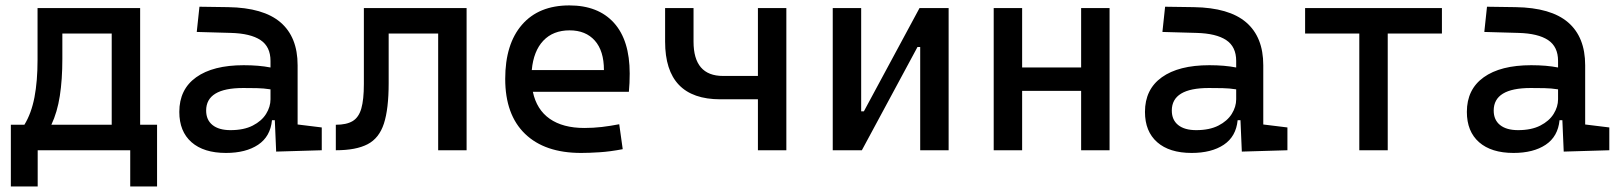

<svg xmlns="http://www.w3.org/2000/svg" viewBox="-20 -547 5899 699"><path d="M19.5 131.8V-92.8H68.8Q94.2 -134.3 105.5 -192.9Q116.7 -251.5 116.7 -329.1V-517.6H490.2V-92.8H551.8V131.8H454.1V0H117.2V131.8ZM386.7 -92.8V-424.8H207V-332.5Q207 -257.3 197.8 -197.8Q188.5 -138.2 167 -92.8Z M985.4 4.9 980.5 -109.4H970.2Q964.4 -49.8 919.7 -20Q875 9.8 802.7 9.8Q721.7 9.8 677.2 -29.3Q632.8 -68.4 632.8 -139.6Q632.8 -221.7 694.1 -265.6Q755.4 -309.6 867.2 -309.6Q922.9 -309.6 964.8 -301.3V-325.2Q964.8 -377 928.5 -401.1Q892.1 -425.3 820.3 -427.2L696.3 -430.7L706.1 -522.5L810.5 -521Q939 -519 1001.2 -465.6Q1063.5 -412.1 1063.5 -309.6V-93.8L1151.4 -83V0ZM964.8 -221.7Q939.9 -225.6 915.3 -226.1Q890.6 -226.6 865.2 -226.6Q730.5 -226.6 730.5 -144.5Q730.5 -110.4 753.7 -91.8Q776.9 -73.2 819.3 -73.2Q867.7 -73.2 900.1 -89.8Q932.6 -106.4 948.7 -132.3Q964.8 -158.2 964.8 -185.5Z M1202.6 0V-92.8Q1241.7 -92.8 1263.9 -106.2Q1286.1 -119.6 1295.4 -151.9Q1304.7 -184.1 1304.7 -241.2V-517.6H1678.7V0H1575.2V-424.8H1395V-244.6Q1395 -150.4 1377.7 -97.2Q1360.4 -43.9 1318.4 -22Q1276.4 0 1202.6 0Z M2095.7 9.8Q1963.4 9.8 1891.4 -59.8Q1819.3 -129.4 1819.3 -259.8Q1819.3 -386.7 1880.4 -457Q1941.4 -527.3 2052.7 -527.3Q2157.7 -527.3 2215.1 -463.9Q2272.5 -400.4 2272.5 -279.3Q2272.5 -243.7 2269.5 -212.9H1919.9Q1933.6 -147.9 1981.4 -114.5Q2029.3 -81.1 2107.4 -81.1Q2139.6 -81.1 2170.9 -84.7Q2202.1 -88.4 2234.4 -94.7L2247.1 -3.9Q2201.2 4.9 2163.1 7.3Q2125 9.8 2095.7 9.8ZM1916 -292H2178.7Q2178.7 -361.8 2145.5 -399.2Q2112.3 -436.5 2053.7 -436.5Q1993.7 -436.5 1958 -398.9Q1922.4 -361.3 1916 -292Z M2602.5 -185.5Q2401.4 -185.5 2401.4 -395.5V-517.6H2504.9V-395.5Q2504.9 -270.5 2612.3 -270.5H2739.3V-517.6H2842.8V0H2739.3V-185.5Z M3011.7 0V-517.6H3115.2V-141.6H3125L3327.6 -517.6H3433.6V0H3330.1V-376H3320.3L3117.7 0Z M3916 0V-216.3H3701.2V0H3597.7V-517.6H3701.2V-301.3H3916V-517.6H4019.5V0Z M4501 4.9 4496.1 -109.4H4485.8Q4480 -49.8 4435.3 -20Q4390.6 9.8 4318.4 9.8Q4237.3 9.8 4192.9 -29.3Q4148.4 -68.4 4148.4 -139.6Q4148.4 -221.7 4209.7 -265.6Q4271 -309.6 4382.8 -309.6Q4438.5 -309.6 4480.5 -301.3V-325.2Q4480.5 -377 4444.1 -401.1Q4407.7 -425.3 4335.9 -427.2L4211.9 -430.7L4221.7 -522.5L4326.2 -521Q4454.6 -519 4516.8 -465.6Q4579.1 -412.1 4579.1 -309.6V-93.8L4667 -83V0ZM4480.5 -221.7Q4455.6 -225.6 4430.9 -226.1Q4406.2 -226.6 4380.9 -226.6Q4246.1 -226.6 4246.1 -144.5Q4246.1 -110.4 4269.3 -91.8Q4292.5 -73.2 4335 -73.2Q4383.3 -73.2 4415.8 -89.8Q4448.2 -106.4 4464.4 -132.3Q4480.5 -158.2 4480.5 -185.5Z M4928.7 0V-424.8H4731.4V-517.6H5229.5V-424.8H5032.2V0Z M5672.9 4.9 5668 -109.4H5657.7Q5651.9 -49.8 5607.2 -20Q5562.5 9.8 5490.2 9.8Q5409.2 9.8 5364.7 -29.3Q5320.3 -68.4 5320.3 -139.6Q5320.3 -221.7 5381.6 -265.6Q5442.9 -309.6 5554.7 -309.6Q5610.4 -309.6 5652.3 -301.3V-325.2Q5652.3 -377 5616 -401.1Q5579.6 -425.3 5507.8 -427.2L5383.8 -430.7L5393.6 -522.5L5498 -521Q5626.5 -519 5688.7 -465.6Q5751 -412.1 5751 -309.6V-93.8L5838.9 -83V0ZM5652.3 -221.7Q5627.4 -225.6 5602.8 -226.1Q5578.1 -226.6 5552.7 -226.6Q5418 -226.6 5418 -144.5Q5418 -110.4 5441.2 -91.8Q5464.4 -73.2 5506.8 -73.2Q5555.2 -73.2 5587.6 -89.8Q5620.1 -106.4 5636.2 -132.3Q5652.3 -158.2 5652.3 -185.5Z"/></svg>

Font: CaskaydiaCove NFP
Style: Regular
Weight: 400
Designer: Aaron Bell
Foundry: Saja Typeworks
Version: Version 2111.001; VTT 6.35;Nerd Fonts 3.1.1